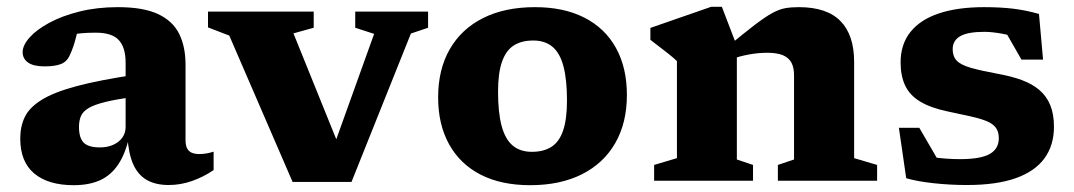

<svg xmlns="http://www.w3.org/2000/svg" viewBox="-20 -531 3154 564"><path d="M380.5 -312 375 -246.5Q322 -239.5 289.5 -231.5Q257 -223.5 240.2 -213.5Q223.5 -203.5 217.8 -190Q212 -176.5 212 -158.5Q212 -126 225.8 -112Q239.5 -98 273.5 -98Q296 -98 313 -105.8Q330 -113.5 339.5 -127Q349 -140.5 349 -158V-347Q349 -391.5 329 -413.2Q309 -435 261.5 -435Q236 -435 217.8 -433.2Q199.5 -431.5 185.5 -428L213.5 -467.5Q209 -445 204.8 -427.5Q200.5 -410 195.8 -395.8Q191 -381.5 185 -369Q176.5 -349.5 158.8 -342.8Q141 -336 111 -336Q78 -336 62.2 -347.5Q46.5 -359 46.5 -377.5Q46.5 -398 67 -421Q87.5 -444 125 -464.2Q162.5 -484.5 213.8 -497.2Q265 -510 326.5 -510Q400.5 -510 444 -489.8Q487.5 -469.5 506.2 -431.8Q525 -394 525 -341.5V-120Q525 -104.5 529.5 -95.5Q534 -86.5 543 -82.5Q552 -78.5 565.5 -78.5Q574.5 -78.5 584.8 -80Q595 -81.5 607.5 -85.5V-31.5Q578.5 -11.5 544.5 0.5Q510.5 12.5 475.5 12.5Q437 12.5 411 -2.5Q385 -17.5 371.2 -48.8Q357.5 -80 354.5 -128.5L360.5 -133Q349 -80.5 327.5 -48.2Q306 -16 273.8 -1.5Q241.5 13 196.5 13Q122 13 80.8 -21.2Q39.5 -55.5 39.5 -124Q39.5 -159.5 52.8 -187.2Q66 -215 102 -237.5Q138 -260 205.2 -278Q272.5 -296 380.5 -312Z M1187 -432.5 1012.5 3.5H839.5L653.5 -426.5L591 -450.5V-497H901.5V-449.5L842 -433L989 -69.5H949L1079 -431.5L1023.5 -449.5V-497H1237.5V-449.5Z M1542.5 -85Q1577 -85 1600 -99.8Q1623 -114.5 1634.2 -147.8Q1645.5 -181 1645.5 -235.5Q1645.5 -297 1635.2 -336Q1625 -375 1603 -393.5Q1581 -412 1546.5 -412Q1511.5 -412 1488.8 -397.2Q1466 -382.5 1454.5 -349.2Q1443 -316 1443 -261.5Q1443 -200.5 1453.5 -161.2Q1464 -122 1486 -103.5Q1508 -85 1542.5 -85ZM1537.5 13Q1452 13 1391.8 -18Q1331.5 -49 1299.2 -107.2Q1267 -165.5 1267 -245Q1267 -327 1301.2 -386.5Q1335.5 -446 1399.2 -478Q1463 -510 1551.5 -510Q1636.5 -510 1697 -479Q1757.5 -448 1789.5 -390Q1821.5 -332 1821.5 -252Q1821.5 -170 1787.2 -110.5Q1753 -51 1689.2 -19Q1625.5 13 1537.5 13Z M2144.5 -396V-62.5L2192 -46.5V0H1901.5V-46.5L1968.5 -66.5V-351.5Q1959.5 -360.5 1940.8 -375.2Q1922 -390 1890.5 -414V-449L2069 -511H2100.5ZM2265 -46.5 2312.5 -62.5V-309.5Q2312.5 -332.5 2304.8 -347Q2297 -361.5 2279.8 -368.8Q2262.5 -376 2233.5 -376Q2207.5 -376 2180.2 -371Q2153 -366 2129.5 -357.5L2117.5 -394Q2166.5 -434.5 2197.2 -458Q2228 -481.5 2248.8 -492.8Q2269.5 -504 2287 -507Q2304.5 -510 2326.5 -510Q2409 -510 2449 -469Q2489 -428 2489 -349.5V-66.5L2556.5 -46.5V0H2265Z M2871 -510Q2918.5 -510 2956 -505.5Q2993.5 -501 3032 -490L3044 -356H2980.5L2911.5 -476.5L2978.5 -417Q2950 -427.5 2921 -432.5Q2892 -437.5 2872 -437.5Q2823 -437.5 2800.8 -424.8Q2778.5 -412 2778.5 -386.5Q2778.5 -365.5 2790.2 -353Q2802 -340.5 2831.2 -332Q2860.5 -323.5 2912 -314Q2951 -307 2981.5 -295.8Q3012 -284.5 3033 -266.8Q3054 -249 3065 -222.5Q3076 -196 3076 -158.5Q3076 -104 3048 -65.8Q3020 -27.5 2963.5 -7.5Q2907 12.5 2820.5 12.5Q2771 12.5 2722.5 7.2Q2674 2 2642 -7.5L2620.5 -155.5H2680.5L2759 -20.5L2682.5 -77Q2698.5 -72.5 2718.5 -69.5Q2738.5 -66.5 2759.5 -65Q2780.5 -63.5 2799.5 -63.5Q2861 -63.5 2887.5 -78.8Q2914 -94 2914 -125Q2914 -144.5 2905 -156.2Q2896 -168 2877.5 -175.5Q2859 -183 2830.8 -189.2Q2802.5 -195.5 2764.5 -203.5Q2714 -214 2683.2 -232.5Q2652.5 -251 2639 -279.5Q2625.5 -308 2625.5 -347.5Q2625.5 -401 2654.5 -437.2Q2683.5 -473.5 2738.5 -491.8Q2793.5 -510 2871 -510Z"/></svg>

Font: Newsreader 9pt
Style: Bold
Weight: 700
Designer: Hugues Gentile
Foundry: Production Type
Version: Version 1.003